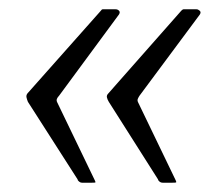

<svg xmlns="http://www.w3.org/2000/svg" viewBox="-20 -468 476 413"><path d="M358 -80Q360 -76 358.5 -75.5Q357 -75 351 -75H330Q326 -75 323 -77.5Q320 -80 320 -82L214 -249Q211 -254 210 -258.5Q209 -263 213 -267L370 -445Q373 -448 374.5 -448Q376 -448 379 -448H403Q406 -448 409.5 -445Q413 -442 410 -437L280 -262Q278 -259 276.5 -255.5Q275 -252 277 -248ZM184 -80Q186 -76 185 -75.5Q184 -75 178 -75H156Q153 -75 150 -77.5Q147 -80 147 -82L40 -249Q38 -254 37 -258.5Q36 -263 39 -267L197 -445Q199 -448 200.5 -448Q202 -448 205 -448H229Q233 -448 236 -445Q239 -442 236 -437L107 -262Q104 -259 102.5 -255.5Q101 -252 103 -248Z"/></svg>

Font: Libre Franklin Light
Style: Italic
Weight: 300
Italic angle: -8°
Designer: Pablo Impallari, Rodrigo Fuenzalida, Nhung Nguyen
Foundry: Impallari Type
Version: Version 3.000